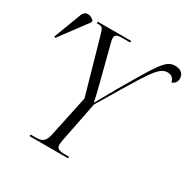

<svg xmlns="http://www.w3.org/2000/svg" viewBox="-242 -876 1019 1029"><g transform="rotate(30 267.0 -361.5)"><path d="M-73 -525 53 -694 54 -704C31 -728 -4 -734 -18 -695L-81 -528ZM70 0H308L310 -10H282C250 -10 232 -17 232 -39C232 -48 233 -57 236 -72L285 -319C458 -607 486 -666 543 -666C566 -666 580 -653 586 -629C603 -635 615 -648 615 -669C615 -692 601 -717 559 -717C500 -717 472 -659 349 -450C321 -401 297 -358 280 -327C273 -362 258 -422 248 -459L203 -633C197 -652 194 -667 194 -679C194 -697 206 -704 234 -704H286L288 -714H82L80 -704H91C116 -704 118 -698 129 -661L225 -322L172 -72C162 -20 142 -10 102 -10H72Z"/></g></svg>

Font: Noto Serif Display Condensed Light
Style: Italic
Weight: 300
Width: 3
Italic angle: -12°
Designer: Monotype Design Team
Foundry: Monotype Imaging Inc.
Version: Version 2.009